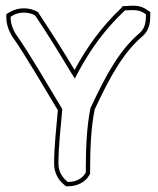

<svg xmlns="http://www.w3.org/2000/svg" viewBox="-20 -633 548 667"><path d="M2 -572C2 -549 10 -527 23 -505L24 -504C70 -439 139 -319 181 -250C176 -191 168 -126 168 -64C168 -34 182 -8 202 8L209 14H218C248 14 276 0 290 -24L293 -29V-35C293 -115 296 -191 309 -253C364 -371 410 -452 476 -508C502 -531 502 -563 502 -580V-591L493 -597C467 -618 437 -613 417 -612H407L400 -604C333 -540 283 -471 239 -390C200 -455 161 -517 115 -586L112 -591C84 -608 44 -609 14 -591L2 -584ZM17 -572V-575L22 -578C46 -593 79 -592 101 -580L102 -578H103C149 -509 187 -447 226 -382L240 -360L252 -383C295 -463 344 -530 410 -593L411 -594L414 -597H417H418C440 -598 464 -601 484 -585L487 -583V-580C487 -563 486 -537 466 -519C397 -461 350 -377 295 -259V-258L294 -256C281 -192 278 -115 278 -35V-33L277 -32C266 -13 244 -1 218 -1H215L212 -4C195 -18 183 -39 183 -64C183 -125 191 -190 196 -249V-254L194 -258C152 -327 83 -447 36 -513V-514H35C23 -534 17 -553 17 -572Z"/></svg>

Font: Snowfall
Style: BlkOl
Weight: 900
Designer: Jasper
Foundry: Cannot Into Space Fonts
Version: Version 0.9